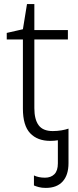

<svg xmlns="http://www.w3.org/2000/svg" viewBox="-20 -679 380 939"><path d="M204 240Q184 240 169.5 236Q155 232 146 228V179Q156 184 170 187Q184 190 200 190Q229 190 246 173Q263 156 263 120V7Q246 10 226 10Q163 10 127.5 -27.5Q92 -65 92 -148V-486H13V-518L92 -536L112 -659H148V-532H312V-486H148V-150Q148 -95 169 -66.5Q190 -38 238 -38Q260 -38 280.5 -41.5Q301 -45 315 -50V119Q315 177 286.5 208.5Q258 240 204 240Z"/></svg>

Font: BC Sans Light
Style: Regular
Weight: 300
Designer: Monotype Design Team
Foundry: Monotype Imaging Inc.
Version: Version 2.000;GOOG;noto-source:20170915:90ef993387c0